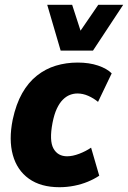

<svg xmlns="http://www.w3.org/2000/svg" viewBox="-20 -770 534 801"><path d="M228 11Q150 11 100.5 -24.5Q51 -60 33.5 -123.5Q16 -187 33 -271Q47 -336 72.5 -381Q98 -426 134 -454.5Q170 -483 213 -496Q256 -509 304 -509Q352 -509 389 -496.5Q426 -484 446 -464L389 -345Q371 -360 348.5 -370Q326 -380 303 -380Q287 -380 271.5 -374Q256 -368 242 -354Q228 -340 217 -316.5Q206 -293 199 -257Q185 -183 203 -150.5Q221 -118 260 -118Q283 -118 310.5 -128.5Q338 -139 360 -154L394 -37Q373 -23 346.5 -12Q320 -1 289.5 5Q259 11 228 11ZM233 -559 177 -750H281L316 -642L390 -750H494L368 -559Z"/></svg>

Font: Nunito Sans 10pt Condensed Black
Style: Italic
Weight: 900
Width: 3
Italic angle: -9°
Designer: Vernon Adams
Foundry: Vernon Adams
Version: Version 3.101;gftools[0.9.27]